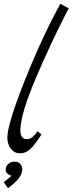

<svg xmlns="http://www.w3.org/2000/svg" viewBox="-38 -792 384 1018"><path d="M80 107Q80 151 4 206L-18 174Q22 142 23 140Q-8 130 -8 108Q-8 90 5.5 77.5Q19 65 38.5 65Q58 65 69 76.5Q80 88 80 107ZM161 -96 182 -79Q148 -26 123.5 -2.5Q99 21 69 21Q39 21 20 -3Q1 -27 1 -63Q1 -133 93 -364.5Q185 -596 282 -772L326 -748Q228 -558 149 -370.5Q70 -183 70 -101Q70 -54 105 -54Q133 -54 161 -96Z"/></svg>

Font: Marck Script
Style: Regular
Weight: 400
Designer: Denis Masharov, Marck Fogel
Foundry: Denis Masharov
Version: Version 1.002